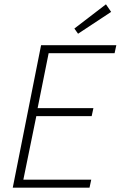

<svg xmlns="http://www.w3.org/2000/svg" viewBox="-20 -868 558 888"><path d="M341 -712 324 -736 470 -848 494 -813ZM39 0 170 -659H518L510 -622H205L154 -368H412L404 -331H148L88 -37H402L394 0Z"/></svg>

Font: TypoPRO Source Sans Pro
Style: Italic
Weight: 300
Italic angle: -11°
Designer: Paul D. Hunt
Foundry: Adobe Systems Incorporated
Version: Version 1.075;PS 2.000;hotconv 1.0.86;makeotf.lib2.5.63406